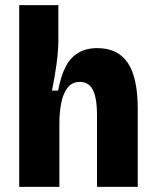

<svg xmlns="http://www.w3.org/2000/svg" viewBox="-20 -730 606 750"><path d="M55 0V-327V-710H208V-573Q208 -552 206 -527.5Q204 -503 200.5 -477.5Q197 -452 192.5 -426Q188 -400 183 -376H207Q217 -431 235.5 -467.5Q254 -504 284.5 -523Q315 -542 360 -542Q441 -542 479.5 -484Q518 -426 518 -306V0H359V-278Q359 -347 343 -378.5Q327 -410 292 -410Q262 -410 244.5 -388Q227 -366 219.5 -329.5Q212 -293 212 -248V0Z"/></svg>

Font: Bricolage Grotesque SemiCondensed ExtraBold
Style: Regular
Weight: 800
Width: 4
Designer: Mathieu Triay
Foundry: Atelier Triay
Version: Version 1.001;gftools[0.9.33.dev8+g029e19f]